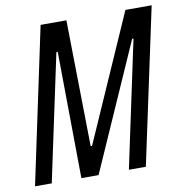

<svg xmlns="http://www.w3.org/2000/svg" viewBox="-78 -762 803 836"><g transform="rotate(-10 323.5 -344.0)"><path d="M10 0 156 -688H270L279 -130H285L531 -688H647L500 0H425L544 -559H538L291 0H215L209 -559H203L84 0Z"/></g></svg>

Font: Saira Condensed
Style: Italic
Weight: 400
Width: 3
Italic angle: -12°
Designer: Hector Gatti with collaboration of the Omnibus-Type team
Foundry: Omnibus-Type
Version: Version 1.100